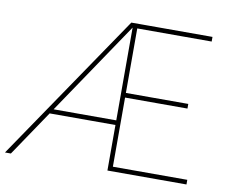

<svg xmlns="http://www.w3.org/2000/svg" viewBox="-77 -798 1080 897"><g transform="rotate(10 463.0 -350.0)"><path d="M0 0 476 -700H861V-678H508V-372H804V-350H508V-22H861V0H486V-216H167L182 -238H486V-691L492 -687L28 0Z"/></g></svg>

Font: Lexend Deca Thin
Style: Regular
Weight: 250
Designer: Bonnie Shaver-Troup, Thomas Jockin
Foundry: Lexend
Version: Version 1.007